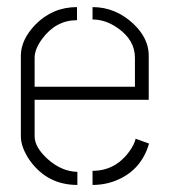

<svg xmlns="http://www.w3.org/2000/svg" viewBox="-20 -524 481 544"><path d="M39.1 -137.7V-368.2Q40 -412.1 80.1 -454.1Q128.9 -503.9 198.2 -503.9V-466.8Q138.7 -466.8 99.6 -414.1Q78.1 -384.8 78.1 -360.4V-278.3H362.3V-360.4Q362.3 -411.1 312.5 -445.3Q278.3 -468.8 242.2 -468.8V-503.9Q307.6 -503.9 358.4 -456.1Q400.4 -416 401.4 -369.1V-241.2H78.1V-137.7Q78.1 -106.4 116.2 -72.3Q155.3 -38.1 199.2 -37.1V0Q114.3 0 64.5 -69.3Q39.1 -106.4 39.1 -137.7ZM242.2 0V-40Q307.6 -40 347.7 -96.7Q360.4 -114.3 364.3 -130.9L402.3 -117.2Q380.9 -43.9 313.5 -14.6Q280.3 0 242.2 0Z"/></svg>

Font: Post No Bills Colombo Light
Style: Regular
Weight: 300
Designer: Kosala Senevirathne, Siva Puranthara, Lasantha Premarathna, Tharique Azeez
Foundry: Mooniak
Version: Version 1.220 ; ttfautohint (v1.6)